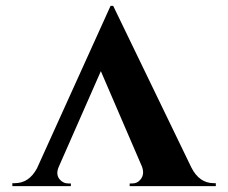

<svg xmlns="http://www.w3.org/2000/svg" viewBox="-20 -633 776 653"><path d="M22 0V-10H30Q79 -10 106 -61L356 -613H365L631 -63Q658 -10 707 -10H714V0H421V-9H429Q448 -9 459 -24Q472 -41 463 -66L323 -391L180 -66Q169 -41 182 -24Q194 -9 213 -9H221V0Z"/></svg>

Font: Cinzel Bold(RUS BY LYAJKA)
Style: Regular
Weight: 700
Designer: Natanael Gama
Version: Version 1.001;PS 001.001;hotconv 1.0.56;makeotf.lib2.0.21325